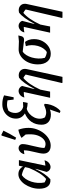

<svg xmlns="http://www.w3.org/2000/svg" viewBox="977 -1776 991 2985"><g transform="rotate(-90 1472.5 -283.5)"><path d="M178 4Q108 12 69.5 -33.5Q31 -79 31 -169Q31 -232 50 -290Q69 -348 100.5 -394Q132 -440 172.5 -466.5Q213 -493 256 -493Q338 -493 375 -421L389 -485H476L390 -73Q413 -75 433 -78.5Q453 -82 473 -87Q462 -42 431 -17.5Q400 7 367 7Q343 7 322.5 -8Q302 -23 292 -54L341 -225L337 -227Q266 -73 178 4ZM129 -86Q142 -78 155.5 -72Q169 -66 183 -62Q275 -137 353 -327L367 -389Q316 -426 243 -440Q209 -418 183 -379.5Q157 -341 141 -292Q125 -243 121.5 -190Q118 -137 129 -86Z M702 9Q642 9 609.5 -20.5Q577 -50 577 -103Q577 -130 584.5 -166.5Q592 -203 602 -244Q612 -285 620 -326Q628 -367 628 -402Q628 -405 628 -408Q616 -407 601.5 -405Q587 -403 568 -400Q576 -439 603.5 -464.5Q631 -490 661 -490Q689 -490 707 -472.5Q725 -455 725 -426Q725 -395 715.5 -351.5Q706 -308 694.5 -260.5Q683 -213 674 -168.5Q665 -124 665 -91V-89Q691 -71 727 -71Q764 -71 797 -99Q830 -127 851.5 -175.5Q873 -224 876 -284Q878 -309 877 -331.5Q876 -354 874 -380L821 -444Q848 -462 878.5 -474Q909 -486 948 -494Q977 -419 977 -336Q977 -268 954 -206Q931 -144 892 -95.5Q853 -47 804 -19Q755 9 702 9ZM825 -528 790 -543 856 -751 866 -759 934 -726Q911 -678 884 -628.5Q857 -579 825 -528Z M1239 161 1209 151 1262 -3Q1229 12 1185 12Q1110 12 1068 -26Q1026 -64 1026 -133Q1026 -225 1072 -291.5Q1118 -358 1202 -392Q1121 -441 1121 -531Q1121 -591 1150.5 -639Q1180 -687 1230.5 -715Q1281 -743 1344 -743Q1422 -743 1479 -717H1483L1453 -567H1417L1405 -662Q1373 -670 1335 -670Q1294 -670 1244 -648Q1209 -603 1209 -540Q1209 -495 1235 -462Q1261 -429 1307 -418Q1341 -422 1379 -422Q1377 -404 1373.5 -385.5Q1370 -367 1365 -349Q1314 -351 1272 -363Q1227 -349 1193 -318Q1159 -287 1139.5 -246.5Q1120 -206 1119.5 -162Q1119 -118 1141 -80Q1160 -71 1178.5 -66Q1197 -61 1216 -61Q1241 -61 1269.5 -69.5Q1298 -78 1335 -94L1351 -83Q1350 -37 1335 10Q1320 57 1295 96.5Q1270 136 1239 161Z M1445 0 1535 -409Q1527 -409 1518 -409Q1500 -409 1483.5 -406.5Q1467 -404 1449 -400Q1459 -443 1489 -466.5Q1519 -490 1552 -490Q1575 -490 1596 -476.5Q1617 -463 1629 -436L1580 -246L1585 -245Q1627 -329 1672 -391.5Q1717 -454 1759 -484Q1778 -488 1793 -488Q1838 -488 1866 -461.5Q1894 -435 1894 -393Q1894 -387 1893.5 -379.5Q1893 -372 1891 -364L1770 192H1679L1674 184L1806 -380Q1780 -404 1753 -416Q1705 -377 1658.5 -309.5Q1612 -242 1571 -151L1541 0Z M2128 10Q2051 10 2007.5 -43.5Q1964 -97 1964 -190Q1964 -253 1982.5 -308Q2001 -363 2034.5 -404Q2068 -445 2111.5 -468Q2155 -491 2205 -489L2323 -485L2414 -494Q2404 -438 2389.5 -421.5Q2375 -405 2353 -405Q2343 -405 2331 -406L2163 -426Q2132 -407 2108.5 -369.5Q2085 -332 2071 -283.5Q2057 -235 2055 -182.5Q2053 -130 2066 -82Q2102 -58 2155 -51Q2189 -71 2213.5 -108Q2238 -145 2250.5 -190.5Q2263 -236 2263 -284.5Q2263 -333 2247 -377L2313 -390Q2333 -365 2345 -329.5Q2357 -294 2357 -250Q2357 -178 2326 -119Q2295 -60 2243 -25Q2191 10 2128 10Z M2457 0 2547 -409Q2539 -409 2530 -409Q2512 -409 2495.5 -406.5Q2479 -404 2461 -400Q2471 -443 2501 -466.5Q2531 -490 2564 -490Q2587 -490 2608 -476.5Q2629 -463 2641 -436L2592 -246L2597 -245Q2639 -329 2684 -391.5Q2729 -454 2771 -484Q2790 -488 2805 -488Q2850 -488 2878 -461.5Q2906 -435 2906 -393Q2906 -387 2905.5 -379.5Q2905 -372 2903 -364L2782 192H2691L2686 184L2818 -380Q2792 -404 2765 -416Q2717 -377 2670.5 -309.5Q2624 -242 2583 -151L2553 0Z"/></g></svg>

Font: Piazzolla Medium
Style: Italic
Weight: 500
Italic angle: -11.3°
Designer: Juan Pablo del Peral
Foundry: Huerta Tipografica
Version: Version 1.330